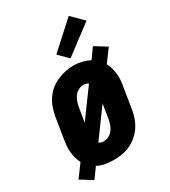

<svg xmlns="http://www.w3.org/2000/svg" viewBox="-214 -884 915 1033"><g transform="rotate(-30 244.0 -368.0)"><path d="M61 49 -12 4 45 -73Q36 -89 31 -107.5Q26 -126 24 -145.5Q22 -165 24 -185Q26 -205 29 -225L50 -355Q55 -380 63.5 -404.5Q72 -429 87 -451.5Q102 -474 123.5 -491.5Q145 -509 169.5 -519.5Q194 -530 219 -535.5Q244 -541 270 -541Q297 -541 322 -535Q347 -529 370 -517L414 -579L487 -534L430 -457Q439 -441 444 -422.5Q449 -404 451 -384.5Q453 -365 451.5 -345Q450 -325 446 -305L425 -175Q421 -150 412 -125.5Q403 -101 388 -79Q373 -57 352 -39.5Q331 -22 306.5 -11Q282 0 256.5 4Q231 8 206 8Q180 8 154 3.5Q128 -1 106 -13ZM170 -244 295 -415Q289 -420 281 -422Q273 -424 265 -424Q249 -424 234 -416Q219 -408 209 -395Q199 -382 193.5 -366.5Q188 -351 185 -336ZM209 -106Q225 -106 240 -113.5Q255 -121 265.5 -134Q276 -147 281.5 -162.5Q287 -178 290 -194L305 -286L180 -115Q186 -110 193.5 -108Q201 -106 209 -106ZM277 -582 221 -638 383 -785 453 -715Z"/></g></svg>

Font: Iosevka Curly Heavy Oblique
Style: Regular
Weight: 900
Italic angle: -9°
Monospace: yes
Designer: Belleve Invis
Foundry: Belleve Invis
Version: Version 11.1.0; ttfautohint (v1.8.3)